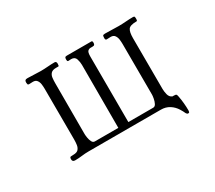

<svg xmlns="http://www.w3.org/2000/svg" viewBox="-121 -778 1242 1111"><g transform="rotate(-30 500.0 -222.5)"><path d="M868 -528Q868 -525 867.5 -518.5Q867 -512 862 -512Q819 -512 807.5 -495.5Q796 -479 796 -438Q796 -353 796.5 -268Q797 -183 797 -98Q797 -81 802 -60.5Q807 -40 825 -32H835Q848 -32 851 -28Q854 -24 856 -12Q865 36 865 85Q865 90 863.5 94.5Q862 99 855 99Q851 99 848 96Q845 93 843 90Q839 82 835 73.5Q831 65 826 58Q810 32 785.5 16.5Q761 1 729 1H246Q223 1 199.5 4Q176 7 153 7Q135 7 135 -10Q135 -24 142 -25Q149 -26 159 -26Q183 -26 193 -37Q203 -48 205.5 -65Q208 -82 208 -100Q208 -185 207.5 -270Q207 -355 207 -440Q207 -454 205 -470Q203 -486 194.5 -497.5Q186 -509 168 -509Q161 -509 155 -508.5Q149 -508 142 -508Q135 -508 133.5 -513.5Q132 -519 132 -524Q132 -535 136 -539Q140 -543 151 -543Q173 -543 194.5 -541.5Q216 -540 238 -540Q262 -540 285.5 -542Q309 -544 333 -544Q345 -544 345 -528Q345 -512 340 -512Q335 -512 324 -512Q301 -512 290.5 -501Q280 -490 278 -473Q276 -456 276 -438V-98Q276 -89 278.5 -73Q281 -57 287.5 -44Q294 -31 306 -31H463V-452Q463 -471 456.5 -491.5Q450 -512 425 -512Q421 -512 416.5 -511.5Q412 -511 407 -511Q401 -511 400 -515.5Q399 -520 399 -524Q399 -533 401.5 -537.5Q404 -542 414 -542H578Q585 -542 585 -531Q585 -515 576.5 -513.5Q568 -512 557 -512.5Q546 -513 537.5 -505.5Q529 -498 529 -470Q529 -361 529.5 -251Q530 -141 530 -31H696Q708 -31 715 -44.5Q722 -58 725 -75Q728 -92 728 -100Q728 -185 727.5 -270Q727 -355 727 -440Q727 -453 725 -469Q723 -485 714.5 -497Q706 -509 688 -509Q681 -509 674.5 -508.5Q668 -508 661 -508Q652 -508 652 -520Q652 -532 654 -537Q656 -542 669 -542Q692 -542 715 -541Q738 -540 760 -540Q784 -540 808.5 -542Q833 -544 857 -544Q865 -544 866.5 -539.5Q868 -535 868 -528Z"/></g></svg>

Font: Kaisei Opti
Style: Regular
Weight: 400
Designer: Font-Kai, 金井和夫
Foundry: KAZUO KANAI
Version: Version 5.003